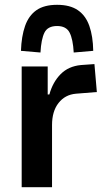

<svg xmlns="http://www.w3.org/2000/svg" viewBox="-20 -777 448 797"><path d="M70 0V-501H178V-385H185Q199 -436 231.5 -469Q264 -502 316 -507L372 -511L382 -395L295 -388Q250 -384 223 -349.5Q196 -315 196 -258V0ZM148 -559 67 -566Q69 -626 84 -669Q99 -712 131 -734.5Q163 -757 217 -757Q271 -757 303.5 -734.5Q336 -712 351 -669Q366 -626 367 -566L286 -559Q283 -614 269 -641.5Q255 -669 217 -669Q178 -669 164.5 -641.5Q151 -614 148 -559Z"/></svg>

Font: Nunito Sans 7pt Condensed
Style: Bold
Weight: 700
Width: 3
Designer: Vernon Adams
Foundry: Vernon Adams
Version: Version 3.101;gftools[0.9.27]